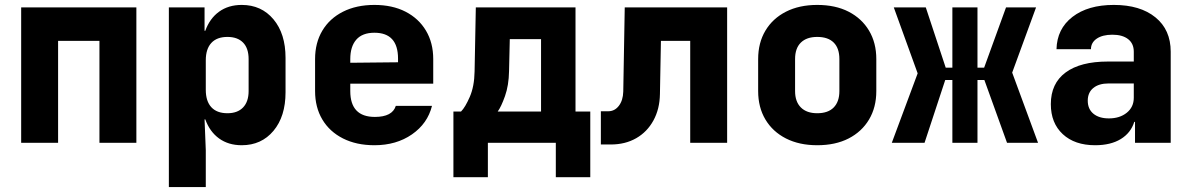

<svg xmlns="http://www.w3.org/2000/svg" viewBox="-20 -580 4840 780"><path d="M66 0V-550H534V0H384V-414H216V0Z M666 180V-550H811V-455H814Q832 -505 870 -532.5Q908 -560 962 -560Q1042 -560 1091 -501.5Q1140 -443 1140 -345V-205Q1140 -107 1091 -48.5Q1042 10 962 10Q908 10 870 -17.5Q832 -45 814 -95H811L816 30V180ZM904 -120Q945 -120 967.5 -143.5Q990 -167 990 -210V-340Q990 -384 967.5 -407Q945 -430 904 -430Q861 -430 838.5 -405.5Q816 -381 816 -335V-215Q816 -169 838.5 -144.5Q861 -120 904 -120Z M1501 10Q1428 10 1373.5 -17.5Q1319 -45 1289.5 -94.5Q1260 -144 1260 -210V-340Q1260 -406 1289.5 -455.5Q1319 -505 1373.5 -532.5Q1428 -560 1501 -560Q1574 -560 1627.5 -532.5Q1681 -505 1710.5 -455.5Q1740 -406 1740 -340V-240H1403V-210Q1403 -105 1503 -105Q1574 -105 1588 -150H1735Q1717 -78 1653.5 -34Q1590 10 1501 10ZM1403 -340V-325L1597 -327V-342Q1597 -447 1501 -447Q1452 -447 1427.5 -419Q1403 -391 1403 -340Z M1822 140V-127H1853Q1870 -144 1888.5 -186.5Q1907 -229 1908 -290L1913 -550H2318V-127H2378V140H2238V0H1962V140ZM2002 -127H2178V-421H2051L2048 -291Q2047 -233 2031.5 -189.5Q2016 -146 2002 -127Z M2421 7V-128H2451Q2477 -128 2494 -150Q2511 -172 2512 -208L2518 -550H2934V0H2784V-414H2665L2661 -198Q2660 -137 2634.5 -90.5Q2609 -44 2564.5 -18.5Q2520 7 2461 7Z M3300 10Q3227 10 3173 -17.5Q3119 -45 3089.5 -94.5Q3060 -144 3060 -210V-340Q3060 -406 3089.5 -455.5Q3119 -505 3173 -532.5Q3227 -560 3300 -560Q3374 -560 3427.5 -532.5Q3481 -505 3510.5 -455.5Q3540 -406 3540 -340V-210Q3540 -144 3510.5 -94.5Q3481 -45 3427.5 -17.5Q3374 10 3300 10ZM3300 -120Q3344 -120 3367 -143.5Q3390 -167 3390 -210V-340Q3390 -384 3367 -407Q3344 -430 3300 -430Q3257 -430 3233.5 -407Q3210 -384 3210 -340V-210Q3210 -167 3233.5 -143.5Q3257 -120 3300 -120Z M3603 0 3708 -282 3611 -550H3741L3822 -305H3849V-550H3951V-305H3978L4067 -550H4189L4092 -285L4197 0H4071L3979 -255H3951V0H3849V-255H3820L3736 0Z M4429 10Q4346 10 4297.5 -35Q4249 -80 4249 -157Q4249 -241 4309 -285.5Q4369 -330 4481 -330H4586V-370Q4586 -403 4563 -421Q4540 -439 4499 -439Q4459 -439 4435.5 -423Q4412 -407 4412 -380H4272Q4274 -463 4337 -511.5Q4400 -560 4505 -560Q4612 -560 4674 -509.5Q4736 -459 4736 -370V0H4591V-85H4588Q4574 -40 4533 -15Q4492 10 4429 10ZM4485 -99Q4529 -99 4557.5 -122Q4586 -145 4586 -183V-241H4484Q4444 -241 4421.5 -222.5Q4399 -204 4399 -171Q4399 -137 4422 -118Q4445 -99 4485 -99Z"/></svg>

Font: NKDuy Mono ExtraBold
Style: Regular
Weight: 800
Monospace: yes
Designer: NKDuy
Foundry: NKDuy
Version: Version 2.251; ttfautohint (v1.8.4.7-5d5b)